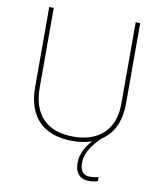

<svg xmlns="http://www.w3.org/2000/svg" viewBox="-99 -792 909 1087"><g transform="rotate(10 356.0 -248.5)"><path d="M431 122C431 57 478 6 513 -30C579 -71 618 -144 618 -252V-714H592V-244C592 -92 498 -15 356 -15C207 -15 121 -96 121 -256V-714H95V-254C95 -81 190 10 355 10C396 10 433 4 466 -7C430 33 406 76 406 126C406 191 441 217 487 217C508 217 526 213 537 209V185C526 189 508 192 489 192C450 192 431 171 431 122Z"/></g></svg>

Font: Noto Sans Sinhala Thin
Style: Regular
Weight: 100
Designer: Jelle Bosma - Monotype Design Team
Foundry: Monotype Imaging Inc.
Version: Version 2.006